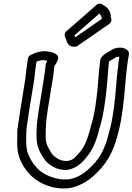

<svg xmlns="http://www.w3.org/2000/svg" viewBox="-20 -1035 737 1068"><path d="M77 -320C76 -308 76 -293 76 -270C74 -231 77 -199 83 -172C98 -125 122 -87 155 -56C191 -21 252 9 318 13H346C368 13 390 7 413 -2C442 -13 474 -32 501 -57C570 -119 608 -182 635 -286C651 -344 656 -382 664 -439C675 -521 677 -589 687 -666C690 -694 693 -708 697 -733C698 -739 697 -747 693 -752C674 -774 630 -777 599 -756L581 -745C569 -740 556 -730 545 -717C542 -713 539 -708 538 -703C527 -625 526 -553 515 -475C508 -423 503 -392 488 -341C484 -328 481 -316 478 -303C459 -240 445 -209 410 -173L409 -172C390 -150 379 -143 351 -139C320 -142 312 -144 291 -159C271 -172 269 -178 256 -201C246 -217 241 -228 237 -244V-245C232 -263 234 -339 239 -378C248 -448 265 -539 276 -611L283 -669C291 -678 297 -690 302 -702C313 -736 269 -745 250 -748C212 -756 173 -741 149 -728C141 -724 136 -716 135 -707L126 -643C124 -627 123 -613 121 -597C108 -512 90 -409 78 -322ZM128 -323C140 -410 157 -510 171 -597C173 -615 174 -629 176 -643L183 -692C199 -699 219 -703 234 -699C235 -699 235 -698 236 -698C238 -698 241 -697 244 -696C238 -690 236 -684 235 -679L226 -611C216 -541 199 -450 189 -378C183 -333 179 -259 189 -226C195 -203 203 -187 212 -173C225 -150 235 -134 260 -117C286 -99 307 -92 342 -89H347C388 -94 418 -112 445 -142C487 -186 508 -229 527 -296V-298C529 -309 533 -320 537 -333C552 -386 558 -423 565 -475C574 -539 579 -600 583 -660C583 -670 586 -683 587 -694C592 -698 596 -698 601 -702L623 -715C624 -715 625 -717 625 -717C626 -718 635 -720 644 -719C641 -702 639 -687 637 -666C626 -585 625 -517 614 -439C606 -382 601 -348 585 -292C559 -194 532 -147 469 -91C446 -70 424 -57 401 -48C382 -41 365 -37 353 -37H328C274 -41 219 -67 192 -94C165 -121 144 -154 132 -192C127 -213 124 -239 126 -275V-277C126 -296 127 -311 128 -323ZM341 -832 347 -818C350 -809 352 -802 355 -795C355 -795 357 -794 357 -793C369 -772 396 -775 396 -775C404 -775 411 -778 417 -784C463 -816 516 -851 560 -883C573 -892 606 -906 599 -930L596 -945C596 -966 585 -988 562 -1002C561 -1003 553 -1007 552 -1008C544 -1017 528 -1017 517 -1008C493 -988 472 -967 449 -948C415 -919 381 -889 349 -861C341 -854 337 -842 341 -832ZM394 -838 532 -959H533C538 -953 546 -945 545 -937C545 -935 545 -932 546 -930C543 -928 540 -926 536 -923C493 -892 443 -859 399 -828C397 -831 395 -835 394 -838Z"/></svg>

Font: Hussar Pisanka
Style: OutKur
Weight: 400
Designer: Robert Jablonski
Foundry: Cannot Into Space Fonts
Version: Version 1.070